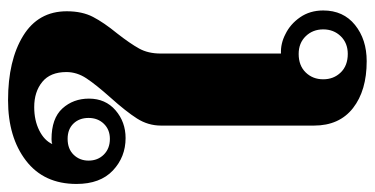

<svg xmlns="http://www.w3.org/2000/svg" viewBox="-291 -674 931 477"><g transform="rotate(-90 174.5 -435.5)"><path d="M101 -121V-501Q101 -533 118.5 -560.5Q136 -588 171 -627Q203 -663 218.5 -686.5Q234 -710 234 -736Q234 -776 209.5 -796Q185 -816 147 -816Q114 -816 89 -803.5Q64 -791 55 -771Q59 -773 67 -773Q119 -773 143.5 -746Q168 -719 168 -680Q168 -639 139 -614Q110 -589 70 -589Q23 -589 -10.5 -620.5Q-44 -652 -44 -711Q-44 -792 14 -836.5Q72 -881 164 -881Q263 -881 324 -843.5Q385 -806 385 -735Q385 -697 371 -670Q357 -643 330 -610Q305 -578 292.5 -555.5Q280 -533 280 -502V-203Q305 -204 328 -192Q353 -180 370 -155.5Q387 -131 387 -98Q387 -48 351 -19Q315 10 261 10Q188 10 144.5 -24Q101 -58 101 -121ZM120 -681Q120 -704 106 -718.5Q92 -733 68 -733Q43 -733 28.5 -718Q14 -703 14 -681Q14 -658 29 -643Q44 -628 68 -628Q91 -628 105.5 -643Q120 -658 120 -681ZM340 -98Q340 -124 323 -141.5Q306 -159 279 -159Q250 -159 233 -141.5Q216 -124 216 -98Q216 -72 233 -54.5Q250 -37 279 -37Q306 -37 323 -54.5Q340 -72 340 -98Z"/></g></svg>

Font: Taviraj
Style: Bold
Weight: 700
Designer: Katatrad Team
Foundry: CadsonDemak
Version: Version 1.001